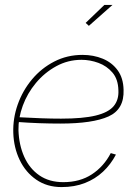

<svg xmlns="http://www.w3.org/2000/svg" viewBox="-20 -750 567 780"><path d="M230 10Q171 10 127.5 -20Q84 -50 60 -100Q36 -150 34 -210Q32 -269 52 -325.5Q72 -382 110 -427.5Q148 -473 200.5 -500Q253 -527 315 -527Q360 -527 397.5 -511.5Q435 -496 458 -464.5Q481 -433 482 -385Q485 -306 421 -277Q357 -248 225 -248Q184 -248 140.5 -249.5Q97 -251 43 -255L51 -274Q107 -271 148.5 -269.5Q190 -268 228 -268Q317 -268 368.5 -280.5Q420 -293 441.5 -318.5Q463 -344 461 -383Q460 -428 437 -455Q414 -482 380 -494.5Q346 -507 311 -507Q256 -507 208.5 -481Q161 -455 126 -413Q91 -371 72.5 -320.5Q54 -270 55 -221Q57 -161 78.5 -113Q100 -65 140 -37.5Q180 -10 237 -10Q305 -10 353.5 -42Q402 -74 430 -128L451 -122Q430 -82 398.5 -52.5Q367 -23 325 -6.5Q283 10 230 10ZM341 -645 328 -657 404 -730H437Z"/></svg>

Font: Raleway Thin Thin
Style: Italic
Weight: 250
Italic angle: -12°
Version: Version 4.026